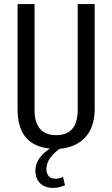

<svg xmlns="http://www.w3.org/2000/svg" viewBox="-20 -720 549 939"><path d="M255 8Q161 8 113.5 -40Q66 -88 66 -186V-700H149V-183Q149 -121 175.5 -90Q202 -59 255 -59Q360 -59 360 -183V-700H443V-186Q443 -139 429.5 -102.5Q416 -66 391 -42Q366 -18 331 -5Q296 8 255 8ZM240 199Q200 199 176.5 176.5Q153 154 153 115Q153 80 175 50.5Q197 21 236 0L277 4Q242 28 224.5 53.5Q207 79 207 107Q207 129 218.5 141.5Q230 154 252 154Q271 154 288 145L298 186Q286 191 271 195Q256 199 240 199Z"/></svg>

Font: Pathway Extreme Condensed
Style: Regular
Weight: 400
Width: 3
Version: Version 1.001;gftools[0.9.26]